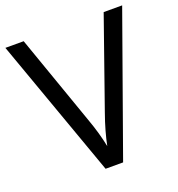

<svg xmlns="http://www.w3.org/2000/svg" viewBox="-130 -821 859 927"><g transform="rotate(-20 300.0 -357.0)"><path d="M600 -714 345 0H255L0 -714H94L255 -256Q271 -212 282 -173.5Q293 -135 300 -100Q307 -135 318 -174Q329 -213 345 -258L505 -714Z"/></g></svg>

Font: Noto Sans Vai
Style: Regular
Weight: 400
Designer: Monotype Design Team
Foundry: Monotype Imaging Inc.
Version: Version 2.001; ttfautohint (v1.8.4.7-5d5b)